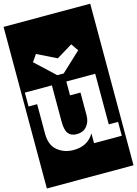

<svg xmlns="http://www.w3.org/2000/svg" viewBox="-170 -1001 927 1297"><g transform="rotate(-15 293.0 -352.0)"><path d="M-10 213V-917H596V213ZM301 -508 436 -634 401 -685 289 -617 154 -684 120 -635 256 -508ZM377 0H571V-97H506V-451H304V-354H377V-196Q377 -149 351.5 -119Q326 -89 280 -89Q242 -89 222.5 -113.5Q203 -138 203 -197V-451H14V-354H74V-147Q74 -67 121 -29Q168 9 232 9Q332 9 377 -69Z"/></g></svg>

Font: Zilla Slab Highlight
Style: Bold
Weight: 700
Designer: Typotheque Type Foundry
Foundry: Typotheque type foundry
Version: Version 1.1; 2017; ttfautohint (v1.6)